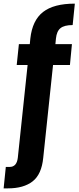

<svg xmlns="http://www.w3.org/2000/svg" viewBox="-79 -797 433 1057"><path d="M88 -585Q99 -685 158 -731Q217 -777 333 -777L321 -659Q275 -659 254 -642Q233 -625 229 -585L226 -554H317L306 -439H213L159 72Q150 163 100.5 201.5Q51 240 -35 240H-59L-47 122H-26Q13 122 19 72L73 -439H13L25 -554H85Z"/></svg>

Font: SVN-Poppins SemiBold
Style: Regular
Weight: 600
Designer: Ninad Kale (Devanagari), Jonny Pinhorn (Latin)
Foundry: Indian Type Foundry
Version: Version 3.002 2017